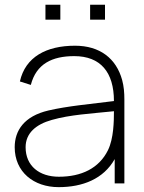

<svg xmlns="http://www.w3.org/2000/svg" viewBox="-20 -770 605 806"><path d="M170.8 -750V-687.5H233.3V-750ZM358.3 -750V-687.5H420.8V-750ZM502.1 0V-352.1C502.1 -381.2 500 -407.3 492.7 -434.4C467.7 -525 399 -578.1 294.8 -578.1C175 -578.1 86.5 -531.2 63.5 -428.1L109.4 -413.5C132.3 -502.1 199 -534.4 291.7 -534.4C402.1 -534.4 458.3 -466.7 458.3 -345.8C352.1 -332.3 264.6 -325 183.3 -306.2C81.2 -282.3 41.7 -221.9 41.7 -152.1C41.7 -47.9 121.9 15.6 226 15.6C327.1 15.6 414.6 -18.8 461.5 -102.1V0ZM433.3 -139.6C395.8 -63.5 321.9 -28.1 227.1 -28.1C145.8 -28.1 87.5 -72.9 87.5 -152.1C87.5 -210.4 130.2 -247.9 197.9 -266.7C275 -288.5 358.3 -292.7 458.3 -303.1C458.3 -261.5 457.3 -188.5 433.3 -139.6Z"/></svg>

Font: Manrope3 Thin
Style: Regular
Weight: 100
Width: 4
Designer: Mikhail Sharanda
Foundry: Mikhail Sharanda
Version: Version 3.000;PS 003.000;hotconv 1.0.88;makeotf.lib2.5.64775